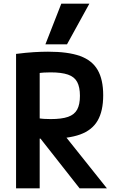

<svg xmlns="http://www.w3.org/2000/svg" viewBox="-20 -1020 640 1040"><path d="M67 -728Q122 -735 163.5 -737.5Q205 -740 240 -740Q349 -740 414 -716.5Q479 -693 509 -641Q539 -589 539 -504Q539 -419 509 -367Q479 -315 414 -291.5Q349 -268 240 -268Q212 -268 182 -269.5Q152 -271 129 -272L185 -380Q202 -377 219.5 -376Q237 -375 255 -375Q314 -375 348.5 -387Q383 -399 398 -426.5Q413 -454 413 -501Q413 -548 398 -576Q383 -604 348 -616Q313 -628 254 -628Q236 -628 218.5 -627Q201 -626 184 -623L195 -657V0H67ZM411 0 157 -323 302 -322 559 0ZM343 -780H226L312 -1000H464Z"/></svg>

Font: M PLUS Code Latin Expanded SemiBold
Style: Regular
Weight: 600
Width: 7
Designer: Coji Morishita
Foundry: UNDERFOREST DESIGN
Version: Version 1.002; ttfautohint (v1.8.3)